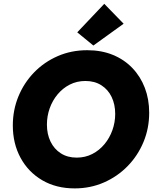

<svg xmlns="http://www.w3.org/2000/svg" viewBox="-20 -996 824 1023"><path d="M377.9 7.8Q279.3 7.8 205.1 -35.6Q130.9 -79.1 89.6 -155Q48.3 -231 48.3 -327.6Q48.3 -409.7 78.1 -482.2Q107.9 -554.7 161.6 -610.1Q215.3 -665.5 287.6 -697Q359.9 -728.5 444.8 -728.5Q520.5 -728.5 581.3 -703.6Q642.1 -678.7 685.3 -633.5Q728.5 -588.4 751.7 -527.8Q774.9 -467.3 774.9 -395.5Q774.9 -312 744.4 -239Q713.9 -166 659.7 -110.6Q605.5 -55.2 533.4 -23.7Q461.4 7.8 377.9 7.8ZM388.7 -156.2Q434.1 -156.2 471.7 -175.5Q509.3 -194.8 536.6 -227.8Q564 -260.7 578.9 -302.5Q593.8 -344.2 593.8 -389.2Q593.8 -439.9 574.7 -479.5Q555.7 -519 520 -541.7Q484.4 -564.5 435.1 -564.5Q389.2 -564.5 351.6 -545.2Q314 -525.9 286.6 -492.9Q259.3 -460 244.6 -418.5Q230 -377 230 -332Q230 -281.2 249.3 -241.5Q268.6 -201.7 304.2 -179Q339.8 -156.2 388.7 -156.2ZM477.5 -753.4 391.6 -823.7 535.6 -975.6 638.7 -869.6Z"/></svg>

Font: Reddit Sans Black
Style: Italic
Weight: 900
Italic angle: -11.25°
Designer: Stephen Hutchings
Version: Version 1.013